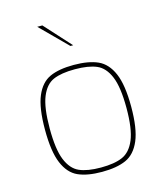

<svg xmlns="http://www.w3.org/2000/svg" viewBox="-114 -850 807 942"><g transform="rotate(-15 289.0 -379.0)"><path d="M70 -266Q70 -377 95 -436Q120 -495 166.5 -516Q213 -537 288 -537Q363 -537 410 -516Q457 -495 482.5 -436Q508 -377 508 -266Q508 -155 482.5 -95.5Q457 -36 410 -15Q363 6 288 6Q213 6 166.5 -15Q120 -36 95 -95.5Q70 -155 70 -266ZM484 -266Q484 -372 461.5 -426Q439 -480 398 -497.5Q357 -515 288 -515Q219 -515 178.5 -497.5Q138 -480 116 -426Q94 -372 94 -266Q94 -160 116 -106Q138 -52 178.5 -34Q219 -16 288 -16Q357 -16 398 -34Q439 -52 461.5 -106Q484 -160 484 -266ZM164 -764H190L311 -631H297Z"/></g></svg>

Font: Exo Thin
Style: Regular
Weight: 250
Designer: Natanael Gama
Foundry: Natanael Gama
Version: Version 1.500; ttfautohint (v1.6)